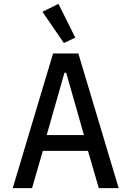

<svg xmlns="http://www.w3.org/2000/svg" viewBox="-20 -975 680 995"><path d="M492 0 436 -193H202L146 0H46L255 -698H386L595 0ZM415 -275 323 -598H314L222 -275ZM200 -914 283 -955 370 -780 311 -752Z"/></svg>

Font: Writer
Style: Regular
Weight: 400
Monospace: yes
Designer: Mike Abbink, Paul van der Laan, Pieter van Rosmalen
Foundry: Bold Monday
Version: Version 2.001 2020